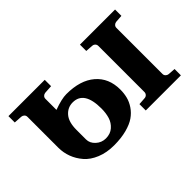

<svg xmlns="http://www.w3.org/2000/svg" viewBox="-82 -741 1006 1006"><g transform="rotate(-45 421.0 -238.0)"><path d="M89.8 -415Q89.8 -424.3 83.5 -430.7Q77.1 -437 67.9 -438L22 -440.9V-487.8H291V-440.9L245.1 -438Q235.8 -437 229.5 -430.7Q223.1 -424.3 223.1 -415V-333Q283.2 -355 317.9 -355Q420.9 -355 478 -305.9Q535.2 -256.8 535.2 -171.9Q535.2 -143.6 528.8 -118.4Q522.5 -93.3 506.1 -68.8Q489.7 -44.4 464.6 -26.9Q439.5 -9.3 398.4 1.5Q357.4 12.2 305.2 12.2Q251 12.2 208.3 -5.4Q165.5 -22.9 140.4 -52Q115.2 -81.1 102.5 -115.2Q89.8 -149.4 89.8 -186ZM395 -171.9Q395 -300.8 311 -300.8Q273.4 -300.8 248.3 -272Q223.1 -243.2 223.1 -185.1V-113.8Q223.1 -86.4 246.3 -65.2Q269.5 -43.9 300.8 -43.9Q334 -43.9 356 -63Q377.9 -82 386.5 -109.6Q395 -137.2 395 -171.9ZM812 0H551.8V-46.9L592.8 -49.8Q602.5 -50.3 608.9 -57.1Q615.2 -64 615.2 -73.2V-415Q615.2 -424.3 608.9 -430.9Q602.5 -437.5 592.8 -438L551.8 -440.9V-487.8H812V-440.9L771 -438Q761.7 -437 755.4 -430.7Q749 -424.3 749 -415V-73.2Q749 -64 755.4 -57.4Q761.7 -50.8 771 -49.8L812 -46.9Z"/></g></svg>

Font: Veleka
Style: Bold
Weight: 700
Designer: Stefan Peev, Context Ltd, 2016; SIL International, 1997-2014.
Foundry: Stefan Peev, Context Ltd, 2016
Version: Version 1.000